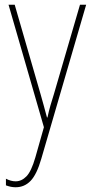

<svg xmlns="http://www.w3.org/2000/svg" viewBox="-20 -547 390 809"><path d="M16 -527H42L151 -150Q160 -118 165 -100Q170 -82 172.5 -72Q175 -62 178 -52H180Q186 -80 192.5 -102.5Q199 -125 207 -150L317 -527H343L154 122Q135 188 109 215Q83 242 46 242Q35 242 25.5 240Q16 238 5 234V206Q26 217 46 217Q71 217 91.5 196Q112 175 129 116L165 -11Z"/></svg>

Font: Noto Sans Lao Looped Condensed Thin
Style: Regular
Weight: 100
Width: 3
Designer: Mark Frömberg, Ben Mitchell
Foundry: The Fontpad Ltd
Version: Version 1.002; ttfautohint (v1.8.4.7-5d5b)